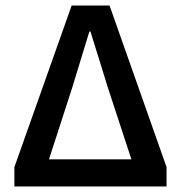

<svg xmlns="http://www.w3.org/2000/svg" viewBox="-20 -674 654 694"><path d="M32 0V-70L239 -654H376L582 -70V0ZM157 -98H455L370 -357L307 -560H303L241 -357Z"/></svg>

Font: Source Sans Pro SemiBold
Style: Regular
Weight: 600
Designer: Paul D. Hunt
Foundry: Adobe Systems Incorporated
Version: Version 2.045;hotconv 1.0.109;makeotfexe 2.5.65596